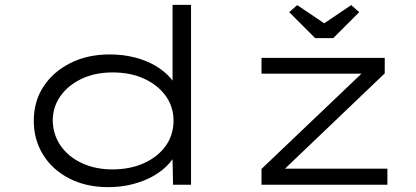

<svg xmlns="http://www.w3.org/2000/svg" viewBox="-20 -760 1711 790"><path d="M425 10Q335 10 265.5 -25.5Q196 -61 157.5 -123Q119 -185 119 -263Q119 -343 159 -404Q199 -465 269.5 -500.5Q340 -536 431 -536Q487 -536 535 -523.5Q583 -511 619.5 -489.5Q656 -468 681 -439.5Q706 -411 716 -378L690 -385V-740H766V0H692L689 -147L710 -148Q702 -117 676.5 -88Q651 -59 613 -37Q575 -15 527 -2.5Q479 10 425 10ZM442 -63Q516 -63 573 -89Q630 -115 662 -160Q694 -205 694 -264Q694 -320 662.5 -364.5Q631 -409 574.5 -435.5Q518 -462 443 -462Q372 -462 316.5 -436Q261 -410 229 -365Q197 -320 197 -264Q198 -206 229.5 -160.5Q261 -115 316.5 -89Q372 -63 442 -63ZM1056 0V-65L1479 -468L1500 -457H1056V-522H1563V-458L1140 -54L1122 -66H1574V0ZM1277 -603 1170 -710 1203 -739 1329 -654H1299L1425 -739L1458 -710L1351 -603Z"/></svg>

Font: Lexend Zetta Light
Style: Regular
Weight: 300
Designer: Bonnie Shaver-Troup, Thomas Jockin
Foundry: Lexend
Version: Version 1.007